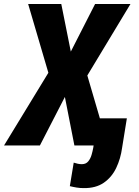

<svg xmlns="http://www.w3.org/2000/svg" viewBox="-58 -731 700 965"><path d="M250 -710.9 297.9 -471.7 419.9 -710.9H597.7L380.9 -351.6L483.9 0H315.9L268.1 -243.7L142.6 0H-37.6L185.1 -365.2L83.5 -710.9ZM434.1 -136.2H579.6L555.7 11.7Q548.3 66.4 526.1 113Q503.9 159.7 463.6 187.5Q423.3 215.3 362.3 214.4Q344.7 214.4 327.6 211.7Q310.5 209 293 204.6L312.5 86.4Q322.8 89.8 333 92Q343.3 94.2 354 94.2Q374.5 93.8 385.7 79.8Q397 65.9 402.3 47.1Q407.7 28.3 410.6 12.2Z"/></svg>

Font: Roboto Condensed ExtraBold
Style: Italic
Weight: 800
Italic angle: -12°
Designer: Christian Robertson
Foundry: Google
Version: Version 3.008; 2023